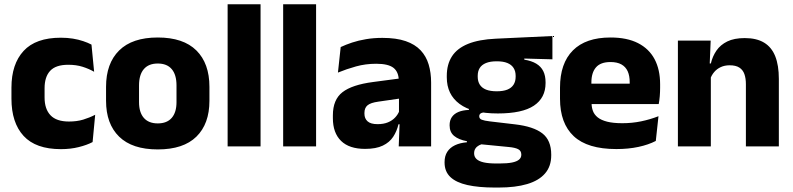

<svg xmlns="http://www.w3.org/2000/svg" viewBox="-20 -680 3685 892"><path d="M263.1 12.9Q146.1 12.9 89.7 -48.5Q33.2 -109.9 33.2 -221.7V-272.7Q33.2 -382.2 89.7 -443.5Q146.2 -504.8 262.7 -504.8Q292.4 -504.8 318.5 -500.6Q344.6 -496.3 366.5 -488.9Q388.4 -481.6 405 -472.8L417.3 -346.6Q393 -360.5 363.6 -369.8Q334.2 -379.1 297 -379.1Q239.1 -379.1 213.1 -351Q187.1 -323 187.1 -270V-227.3Q187.1 -173.4 214.7 -144.4Q242.2 -115.4 300.5 -115.4Q337.1 -115.4 366.3 -124.2Q395.5 -133 422.2 -146.8L410.2 -20Q384.1 -6.2 346 3.3Q308 12.9 263.1 12.9Z M712.9 14.2Q594.2 14.2 533.4 -45.2Q472.7 -104.6 472.7 -211.9V-276.5Q472.7 -385.4 533.6 -445.6Q594.5 -505.8 712.9 -505.8Q831.7 -505.8 892.4 -445.6Q953 -385.4 953 -276.5V-211.9Q953 -104.6 892.5 -45.2Q832.1 14.2 712.9 14.2ZM712.9 -106.7Q755.7 -106.7 777.8 -132.3Q800 -157.9 800 -205.5V-283.2Q800 -332.8 777.8 -358.9Q755.7 -384.9 712.9 -384.9Q670.5 -384.9 648.2 -358.9Q625.9 -332.8 625.9 -283.2V-205.5Q625.9 -157.9 648.2 -132.3Q670.5 -106.7 712.9 -106.7Z M1190.5 0H1037.5V-660.3H1190.5Z M1448.5 0H1295.5V-660.3H1448.5Z M1982.9 0H1832.4L1837.1 -123L1833.6 -130.7V-284L1832.7 -303.9Q1832.7 -345.1 1808.5 -364.5Q1784.3 -383.8 1727.8 -383.8Q1678.3 -383.8 1633.8 -371.4Q1589.3 -359 1550 -342.8L1562.8 -461.4Q1586.3 -472.5 1615.7 -482.3Q1645.2 -492.1 1680.6 -498Q1715.9 -504 1756.4 -504Q1821 -504 1864.6 -489Q1908.1 -474 1934 -446.4Q1960 -418.8 1971.4 -380.6Q1982.9 -342.5 1982.9 -296.4ZM1676 11.7Q1602.4 11.7 1564.5 -25.4Q1526.5 -62.6 1526.5 -131V-144.3Q1526.5 -217.1 1571.1 -251.7Q1615.8 -286.3 1713.3 -299L1845.3 -316.5L1854.3 -224.6L1737.3 -207.7Q1701.8 -202.8 1687.5 -190.8Q1673.1 -178.8 1673.1 -155.4V-151.8Q1673.1 -129.5 1687.6 -116.4Q1702.1 -103.2 1734.1 -103.2Q1762 -103.2 1782.1 -111.5Q1802.3 -119.8 1815.4 -133.8Q1828.6 -147.7 1835.1 -164.4L1856.6 -102.7H1831.3Q1823.6 -70.3 1806.7 -44.5Q1789.8 -18.6 1758.4 -3.5Q1727.1 11.7 1676 11.7Z M2292.8 -152.9Q2174.4 -152.9 2115.1 -197.1Q2055.7 -241.2 2055.7 -320.6V-327.2Q2055.7 -381.2 2079.8 -418.4Q2103.9 -455.6 2154.5 -476.2Q2205.1 -496.7 2284 -500.3L2546.4 -512.6V-404.4L2415.9 -408V-402.8Q2449.5 -397.4 2471.3 -384.3Q2493.2 -371.1 2503.9 -349.7Q2514.6 -328.3 2514.6 -297.7V-294Q2514.6 -225.3 2460.4 -189.1Q2406.2 -152.9 2292.8 -152.9ZM2285.3 79.5H2300.6Q2336.4 79.5 2358.6 75.1Q2380.8 70.6 2391.3 61.6Q2401.9 52.6 2401.9 39.2V38Q2401.9 20.5 2387.2 13Q2372.5 5.5 2343 2.9L2197.8 -11.3L2231.3 -13.4Q2216.7 -10.8 2205.8 -5Q2194.9 0.8 2188.8 9.9Q2182.7 19 2182.7 31.9V32.9Q2182.7 48.2 2193.6 58.7Q2204.5 69.2 2227.3 74.4Q2250 79.5 2285.3 79.5ZM2297.2 191.3H2277.9Q2203.8 191.3 2151.7 179.7Q2099.6 168.1 2072.5 142.6Q2045.4 117 2045.4 75.2V73.2Q2045.4 44.7 2058 25.2Q2070.6 5.7 2094 -5.4Q2117.5 -16.4 2149.2 -19V-24Q2110.6 -31.2 2089.7 -48.6Q2068.8 -66 2068.8 -97.4V-98.2Q2068.8 -120.7 2079.2 -136Q2089.6 -151.3 2109.7 -159.8Q2129.7 -168.2 2158.5 -169.3V-186.2L2271.6 -157.7L2238.3 -158.2Q2221 -158 2213.7 -153.5Q2206.5 -148.9 2206.5 -140.1V-139.6Q2206.5 -128.4 2218.2 -123.8Q2229.9 -119.1 2256.3 -116L2372.9 -102.3Q2458.1 -92.4 2499.5 -60.5Q2540.9 -28.6 2540.9 38.3V41.5Q2540.9 92.7 2512.2 125.8Q2483.6 159 2429.2 175.1Q2374.8 191.3 2297.2 191.3ZM2287.8 -255.9Q2317.6 -255.9 2336.9 -263.6Q2356.2 -271.4 2365.9 -286.6Q2375.6 -301.8 2375.6 -323.5V-327.8Q2375.6 -349.4 2365.9 -364.4Q2356.3 -379.5 2337.2 -387.3Q2318 -395.2 2288.2 -395.2H2287.5Q2257.1 -395.2 2237.6 -387.1Q2218 -379 2208.7 -364.1Q2199.4 -349.1 2199.4 -327.7V-323.5Q2199.4 -301.8 2209.1 -286.6Q2218.8 -271.4 2238.4 -263.6Q2258 -255.9 2287.8 -255.9Z M2843.5 12.5Q2709.4 12.5 2645.6 -47.2Q2581.7 -107 2581.7 -221.4V-272.5Q2581.7 -385.7 2641.6 -445.8Q2701.4 -505.8 2816.2 -505.8Q2893 -505.8 2944.1 -479.7Q2995.3 -453.6 3021.1 -405.1Q3046.8 -356.5 3046.8 -288.5V-272.1Q3046.8 -253 3045.2 -233.3Q3043.5 -213.5 3040.3 -196.4H2902.6Q2904.3 -225.6 2904.9 -251.4Q2905.5 -277.2 2905.5 -297.9Q2905.5 -328.3 2896 -349.2Q2886.4 -370 2866.7 -380.9Q2847 -391.8 2816.2 -391.8Q2770.2 -391.8 2748.9 -367.1Q2727.5 -342.4 2727.5 -296.9V-252L2728.4 -235.3V-200.5Q2728.4 -181.3 2734.7 -164.4Q2741 -147.5 2756.8 -134.7Q2772.7 -121.9 2800.4 -114.8Q2828.2 -107.6 2871.1 -107.6Q2916.4 -107.6 2958.5 -116.3Q3000.6 -125 3039.2 -140.1L3026.7 -25.2Q2992.7 -7.5 2946.1 2.5Q2899.6 12.5 2843.5 12.5ZM3009.5 -196.4H2662.7V-291.2H3009.5Z M3598.4 0H3445.3V-288.8Q3445.3 -315.9 3438.4 -335.6Q3431.4 -355.4 3414.9 -366Q3398.4 -376.7 3370 -376.7Q3346.4 -376.7 3328.4 -368.2Q3310.4 -359.8 3298.3 -345.6Q3286.2 -331.4 3279.9 -313.5L3256.3 -385H3282.5Q3290.3 -418.5 3308.6 -445.1Q3326.9 -471.7 3358.8 -487.4Q3390.8 -503.1 3439.9 -503.1Q3494.9 -503.1 3529.9 -481.9Q3564.9 -460.7 3581.6 -418.7Q3598.4 -376.6 3598.4 -313.3ZM3282.4 0H3129.4V-491.4H3281.7L3276.6 -368.6L3282.4 -354.2Z"/></svg>

Font: Anek Devanagari Medium
Style: Regular
Weight: 500
Designer: Kailash Malviya (Devanagari) & Yesha Goshar (Latin)
Foundry: Ek Type
Version: Version 1.003